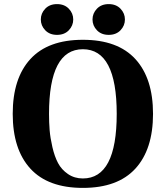

<svg xmlns="http://www.w3.org/2000/svg" viewBox="-20 -901 808 936"><path d="M452.5 -753.5Q431 -776 431 -806Q431 -836 452.5 -858.5Q474 -881 510 -881Q546 -881 567.5 -858.5Q589 -836 589 -806Q589 -776 567.5 -753.5Q546 -731 510 -731Q474 -731 452.5 -753.5ZM200.5 -753.5Q179 -776 179 -806Q179 -836 200.5 -858.5Q222 -881 258 -881Q294 -881 315.5 -858.5Q337 -836 337 -806Q337 -776 315.5 -753.5Q294 -731 258 -731Q222 -731 200.5 -753.5ZM128 -79Q42 -173 42 -346Q42 -519 128 -613Q214 -707 384 -707Q554 -707 640 -613Q726 -519 726 -346Q726 -173 640 -79Q554 15 384 15Q214 15 128 -79ZM219 -346Q219 -304 222 -266.5Q225 -229 235.5 -183.5Q246 -138 263 -106Q280 -74 311.5 -52.5Q343 -31 384 -31Q549 -31 549 -346Q549 -661 384 -661Q219 -661 219 -346Z"/></svg>

Font: Heuristica
Style: Bold
Weight: 700
Version: Version 1.0.2